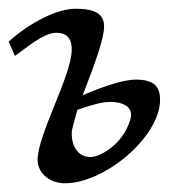

<svg xmlns="http://www.w3.org/2000/svg" viewBox="-35 -421 397 439"><path d="M154 -203C185 -283 203 -334 203 -361C203 -397 167 -401 137 -401C97 -401 35 -371 -15 -326L-1 -293C22 -309 64 -346 93 -346C124 -346 129 -326 129 -308C129 -248 51 -114 51 -55C51 -29 74 -2 114 -2C204 -2 331 -108 331 -193C331 -224 316 -239 275 -239C251 -239 206 -226 154 -203ZM258 -134C241 -92 197 -62 171 -62C147 -62 129 -82 129 -116C129 -126 134 -140 142 -170C180 -183 200 -188 217 -188C244 -188 263 -179 265 -160C265 -153 262 -143 258 -134Z"/></svg>

Font: Marck Script
Style: Regular
Weight: 400
Designer: Denis Masharov, Marck Fogel
Foundry: Denis Masharov
Version: Version 1.002